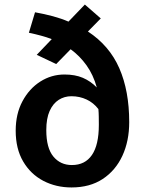

<svg xmlns="http://www.w3.org/2000/svg" viewBox="-20 -809 640 844"><path d="M141.5 -568 207.5 -637Q185.5 -645.5 160.5 -652.2Q135.5 -659 107 -665L134 -755Q176 -747.5 213 -737.5Q250 -727.5 281 -714L353 -789L423 -728L366.5 -670.5Q461 -608.5 504.5 -509Q548 -409.5 548 -272Q548 -189 518 -124.2Q488 -59.5 431.5 -22.2Q375 15 294.5 15Q226 15 170.2 -14.2Q114.5 -43.5 81.8 -99.2Q49 -155 49 -234.5Q49 -308.5 78.8 -364Q108.5 -419.5 157.2 -450.5Q206 -481.5 263.5 -481.5Q310 -481.5 344 -467Q378 -452.5 405.5 -424.5Q390 -480.5 360.2 -522Q330.5 -563.5 290.5 -592.5L227 -527.5ZM414.5 -260.5Q414.5 -279 414.2 -296Q414 -313 412.5 -329.5Q391.5 -357 360.8 -371.5Q330 -386 294 -386Q263 -386 238 -370Q213 -354 198.2 -321.2Q183.5 -288.5 183.5 -237Q183.5 -158.5 214.5 -121Q245.5 -83.5 296 -83.5Q354 -83.5 384.2 -127.8Q414.5 -172 414.5 -260.5Z"/></svg>

Font: Fira Code Light SemiBold
Style: Regular
Weight: 600
Monospace: yes
Version: Version 5.002